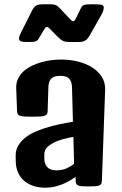

<svg xmlns="http://www.w3.org/2000/svg" viewBox="-20 -871 570 897"><path d="M53.2 -142.1Q52.7 -169.4 64.9 -190.2Q77.1 -210.9 96.4 -226.6Q115.7 -242.2 140.1 -253.2Q164.6 -264.2 188.5 -272Q219.2 -282.2 253.7 -289.6Q288.1 -296.9 320.8 -302.2L316.4 -463.9Q315.4 -490.7 303 -503.7Q290.5 -516.6 263.7 -516.6Q251 -516.6 240.7 -514.6Q230.5 -512.7 222.9 -506.8Q215.3 -501 210.9 -490.7Q206.5 -480.5 206.1 -464.4L202.6 -353.5Q202.6 -344.2 200 -338.9Q197.3 -333.5 189.5 -330.6Q181.6 -327.6 167.2 -326.7Q152.8 -325.7 128.9 -325.7Q106.9 -325.7 93.3 -326.7Q79.6 -327.6 72.3 -330.6Q64.9 -333.5 62.5 -338.9Q60.1 -344.2 59.6 -353.5L55.7 -457.5Q54.7 -483.4 64.5 -503.7Q74.2 -523.9 91.1 -538.8Q107.9 -553.7 129.6 -564Q151.4 -574.2 175 -580.8Q198.7 -587.4 222.2 -590.1Q245.6 -592.8 265.1 -592.8Q307.1 -592.8 345 -583.3Q382.8 -573.7 411.1 -555.7Q439.5 -537.6 455.8 -511.5Q472.2 -485.4 471.2 -451.7L456.1 -27.8Q455.6 -18.6 453.4 -13.2Q451.2 -7.8 444.3 -4.9Q437.5 -2 425 -1Q412.6 0 392.1 0Q373 0 361.6 -1Q350.1 -2 344 -4.9Q337.9 -7.8 335.7 -13.2Q333.5 -18.6 333.5 -27.8L333 -44.9Q319.8 -35.2 304.2 -26.1Q288.6 -17.1 271 -10Q253.4 -2.9 233.6 1.5Q213.9 5.9 192.4 5.9Q158.2 5.9 132.3 -3.7Q106.4 -13.2 89.1 -29.5Q71.8 -45.9 63 -68.1Q54.2 -90.3 53.7 -115.7ZM187 -130.4Q187 -115.7 191.4 -105.2Q195.8 -94.7 203.1 -88.1Q210.4 -81.5 220.5 -78.4Q230.5 -75.2 242.2 -75.2Q270.5 -75.2 291 -84.5Q311.5 -93.8 326.2 -106L322.8 -231.4Q296.4 -227.1 276.4 -221.4Q256.3 -215.8 240.7 -209Q216.3 -197.8 201.7 -184.3Q187 -170.9 187 -149.4ZM309.1 -674.8Q298.3 -674.8 290.8 -675.5Q283.2 -676.3 276.6 -679Q270 -681.6 263.4 -686.8Q256.8 -691.9 248 -700.7L219.2 -730Q210.9 -738.3 207 -741.7Q203.1 -745.1 199.7 -745.1Q194.3 -745.1 190.9 -740.5Q187.5 -735.8 181.2 -725.1L165 -697.3Q160.6 -689.5 156.7 -684.8Q152.8 -680.2 147 -678Q141.1 -675.8 132.1 -675.3Q123 -674.8 107.9 -674.8Q85.9 -674.8 77.4 -678.2Q68.8 -681.6 68.8 -690.9Q68.8 -697.8 72 -705.3Q75.2 -712.9 81.5 -725.6L130.4 -822.8Q135.3 -832.5 140.4 -838.1Q145.5 -843.8 152.1 -846.7Q158.7 -849.6 167.5 -850.3Q176.3 -851.1 188.5 -851.1H210.9Q222.2 -851.1 229.7 -849.9Q237.3 -848.6 242.7 -845.9Q248 -843.3 252.4 -839.4Q256.8 -835.4 262.2 -829.6L302.2 -787.1Q307.6 -781.7 312.5 -776.6Q317.4 -771.5 321.8 -771.5Q326.7 -771.5 330.8 -778.3Q335 -785.2 340.3 -796.4L356 -829.1Q359.4 -836.4 362.5 -840.8Q365.7 -845.2 371.3 -847.4Q377 -849.6 386.2 -850.3Q395.5 -851.1 411.1 -851.1Q440.4 -851.1 452.6 -848.9Q464.8 -846.7 464.8 -835.9Q464.8 -828.6 461.7 -819.3Q458.5 -810.1 451.2 -797.4L399.9 -707Q394.5 -697.3 389.4 -691.2Q384.3 -685.1 377.9 -681.4Q371.6 -677.7 363.8 -676.3Q356 -674.8 344.7 -674.8H309.1Z"/></svg>

Font: Denk One
Style: Regular
Weight: 400
Designer: Irina Smirnova
Foundry: Irina Smirnova
Version: Version 1.002